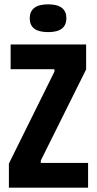

<svg xmlns="http://www.w3.org/2000/svg" viewBox="-20 -865 447 885"><path d="M21 0V-111L231 -535V-546H29V-660H377V-545L168 -125V-114H386V0ZM202 -717Q159 -717 138 -733Q117 -749 117 -781Q117 -812 138 -828.5Q159 -845 202 -845Q245 -845 265.5 -828.5Q286 -812 286 -782Q286 -749 265 -733Q244 -717 202 -717Z"/></svg>

Font: Bricolage Grotesque 24pt Condensed
Style: Bold
Weight: 700
Width: 3
Designer: Mathieu Triay
Foundry: Atelier Triay
Version: Version 1.001;gftools[0.9.33.dev8+g029e19f]